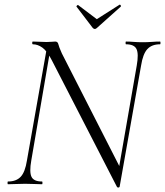

<svg xmlns="http://www.w3.org/2000/svg" viewBox="-20 -807 723 841"><path d="M492 11 207 -543Q186 -584 165.5 -598.5Q145 -613 124 -613Q121 -613 121 -619Q121 -625 124 -625Q138 -625 154.5 -624Q171 -623 184 -623Q196 -623 206.5 -624Q217 -625 222 -625Q233 -625 235.5 -613.5Q238 -602 251 -573L510 -65L504 11Q503 14 498.5 14.5Q494 15 492 11ZM15 0Q13 0 13 -6Q13 -12 15 -12Q51 -12 70.5 -32.5Q90 -53 98 -104L186 -602L202 -600L117 -104Q108 -53 118 -32.5Q128 -12 164 -12Q166 -12 166 -6Q166 0 164 0Q148 0 130.5 -1Q113 -2 90 -2Q70 -2 51 -1Q32 0 15 0ZM504 11 492 -20 579 -520Q588 -571 578 -592Q568 -613 532 -613Q530 -613 530 -619Q530 -625 532 -625Q548 -625 565.5 -623.5Q583 -622 606 -622Q626 -622 645 -623.5Q664 -625 681 -625Q683 -625 683 -619Q683 -613 681 -613Q645 -613 625.5 -592Q606 -571 598 -520ZM386 -685 315 -778Q314 -780 317.5 -783Q321 -786 322 -785L404 -723L503 -786Q506 -788 508.5 -784Q511 -780 509 -778L405 -685Q395 -675 386 -685Z"/></svg>

Font: Cormorant Light Light
Style: Italic
Weight: 300
Italic angle: -10°
Version: Version 4.000